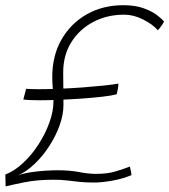

<svg xmlns="http://www.w3.org/2000/svg" viewBox="-27 -686 635 720"><path d="M121 -310Q99.5 -310 84.2 -310.8Q69 -311.5 60.5 -313L71 -353Q80 -352.5 91.5 -352Q103 -351.5 117 -351.5Q152 -351.5 196 -353.2Q240 -355 283.5 -358.2Q327 -361.5 362.8 -365.2Q398.5 -369 417 -372.5Q417 -368 416.5 -363.2Q416 -358.5 415.2 -353.8Q414.5 -349 413.2 -343.8Q412 -338.5 410.5 -332.5Q392.5 -327.5 358.2 -323.5Q324 -319.5 281.8 -316.5Q239.5 -313.5 197.2 -311.8Q155 -310 121 -310ZM-6 13Q-6 6 -6.2 -0.2Q-6.5 -6.5 -6.5 -12.2Q-6.5 -18 -6.8 -23Q-7 -28 -7 -31.5Q27 -44.5 59.2 -74.5Q91.5 -104.5 117.2 -144.2Q143 -184 158.2 -226.2Q173.5 -268.5 173.5 -306Q173.5 -329 171.2 -351.8Q169 -374.5 169 -397.5Q169 -477 203.5 -537.5Q238 -598 298.2 -632.2Q358.5 -666.5 435.5 -666.5Q480 -666.5 511.2 -655.2Q542.5 -644 561.5 -629.5Q580.5 -615 588 -605Q586.5 -601.5 583.8 -597Q581 -592.5 577.8 -588.2Q574.5 -584 571.2 -579.8Q568 -575.5 565 -572.5Q546 -594.5 510 -612.8Q474 -631 438.5 -631Q375 -631 323 -603.8Q271 -576.5 240.5 -527.8Q210 -479 210 -414.5Q210 -389 210.5 -354Q211 -319 211 -292.5Q211 -256 196.5 -215.8Q182 -175.5 157.5 -137.8Q133 -100 102.2 -70.8Q71.5 -41.5 39 -28Q59 -35.5 86.8 -39.8Q114.5 -44 142 -45.8Q169.5 -47.5 188.5 -47.5Q234.5 -47.5 269.5 -40.8Q304.5 -34 332 -34Q372.5 -34 400.2 -41.5Q428 -49 460.5 -61.5Q460.5 -58.5 461.5 -54.2Q462.5 -50 463.5 -45.5Q464.5 -41 465.2 -36.8Q466 -32.5 465.5 -29Q433 -15.5 394 -8.5Q355 -1.5 325.5 -1.5Q293 -1.5 269 -4.2Q245 -7 223 -9.5Q201 -12 173 -12Q112.5 -12 65 -2.5Q17.5 7 -6 13Z"/></svg>

Font: Grandstander Thin
Style: Italic
Weight: 100
Italic angle: -15°
Designer: Tyler Finck
Foundry: Etcetera Type Co
Version: Version 1.200